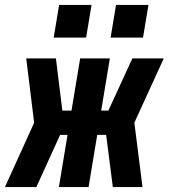

<svg xmlns="http://www.w3.org/2000/svg" viewBox="-54 -756 682 776"><path d="M-34 0 84 -260 52 -520H172L198 -309H235L270 -520H390L355 -309H384L481 -520H608L489 -260L522 0H402L375 -211H339L304 0H184L219 -211H189L93 0ZM393 -604 415 -736H546L524 -604ZM163 -604 185 -736H316L294 -604Z"/></svg>

Font: Iosevka SS04 Hv Ex Obl
Style: Regular
Weight: 900
Width: 7
Italic angle: -9°
Monospace: yes
Designer: Belleve Invis
Foundry: Belleve Invis
Version: Version 19.0.0; ttfautohint (v1.8.4)